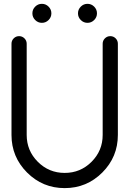

<svg xmlns="http://www.w3.org/2000/svg" viewBox="-20 -967 665 987"><path d="M39.1 -742.2Q39.1 -758.3 50.5 -769.8Q62 -781.2 78.1 -781.2Q94.2 -781.2 105.7 -769.8Q117.2 -758.3 117.2 -742.2V-273.4Q117.2 -192.4 174.3 -135.3Q231.4 -78.1 312.5 -78.1Q393.6 -78.1 450.7 -135.3Q507.8 -192.4 507.8 -273.4V-742.2Q507.8 -758.3 519.3 -769.8Q530.8 -781.2 546.9 -781.2Q563 -781.2 574.5 -769.8Q585.9 -758.3 585.9 -742.2V-273.4Q585.9 -160.2 505.9 -80.1Q425.8 0 312.5 0Q199.2 0 119.1 -80.1Q39.1 -160.2 39.1 -273.4ZM464.1 -932.9Q478.5 -918.5 478.5 -898.4Q478.5 -878.4 464.1 -864Q449.7 -849.6 429.7 -849.6Q409.7 -849.6 395.3 -864Q380.9 -878.4 380.9 -898.4Q380.9 -918.5 395.3 -932.9Q409.7 -947.3 429.7 -947.3Q449.7 -947.3 464.1 -932.9ZM229.7 -932.9Q244.1 -918.5 244.1 -898.4Q244.1 -878.4 229.7 -864Q215.3 -849.6 195.3 -849.6Q175.3 -849.6 160.9 -864Q146.5 -878.4 146.5 -898.4Q146.5 -918.5 160.9 -932.9Q175.3 -947.3 195.3 -947.3Q215.3 -947.3 229.7 -932.9Z"/></svg>

Font: Comfortaa
Style: Regular
Weight: 400
Designer: Johan Aakerlund
Foundry: Johan Aakerlund
Version: Version 2.001; ttfautohint (v1.4.1)